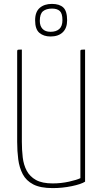

<svg xmlns="http://www.w3.org/2000/svg" viewBox="-20 -954 524 984"><path d="M250 10Q187 10 150.5 -9Q114 -28 96.5 -61.5Q79 -95 73.5 -137.5Q68 -180 68 -227V-690Q68 -695 69 -697Q70 -699 75 -699.5Q80 -700 92 -700V-227Q92 -186 96.5 -147.5Q101 -109 117 -79Q133 -49 164.5 -31.5Q196 -14 250 -14Q293 -14 333.5 -23Q374 -32 392 -41V-691Q392 -696 393.5 -697.5Q395 -699 400.5 -699.5Q406 -700 416 -700V-23Q396 -10 348 0Q300 10 250 10ZM239 -767Q204 -767 182 -785.5Q160 -804 160 -850Q160 -893 183.5 -913.5Q207 -934 246 -934Q285 -934 304.5 -915.5Q324 -897 324 -850Q324 -810 301.5 -788.5Q279 -767 239 -767ZM239 -791Q268 -791 284 -805.5Q300 -820 300 -851Q300 -885 286.5 -897.5Q273 -910 247 -910Q217 -910 200.5 -896.5Q184 -883 184 -847Q184 -821 198 -806Q212 -791 239 -791Z"/></svg>

Font: Yanone Kaffeesatz ExtraLight ExtraLight
Style: Regular
Weight: 250
Version: Version 2.003